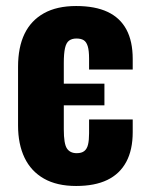

<svg xmlns="http://www.w3.org/2000/svg" viewBox="-20 -608 487 638"><path d="M233 10Q169 10 126 -14.5Q83 -39 61.5 -84Q40 -129 40 -191V-386Q40 -451 61.5 -495.5Q83 -540 126 -564Q169 -588 233 -588Q296 -588 337.5 -568.5Q379 -549 400 -510Q421 -471 421 -412V-377H276V-413Q276 -440 271.5 -454.5Q267 -469 258 -474.5Q249 -480 234 -480Q219 -480 209.5 -473Q200 -466 196 -448Q192 -430 192 -399V-330H327V-258H192V-178Q192 -130 202.5 -114.5Q213 -99 235 -99Q251 -99 260 -106Q269 -113 272.5 -127.5Q276 -142 276 -165V-211H421V-169Q421 -110 399.5 -70Q378 -30 336.5 -10Q295 10 233 10Z"/></svg>

Font: Oswald SemiBold
Style: Regular
Weight: 600
Designer: Vernon Adams
Foundry: Vernon Adams
Version: Version 4.100; ttfautohint (v1.8.1.43-b0c9)